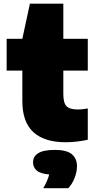

<svg xmlns="http://www.w3.org/2000/svg" viewBox="-20 -760 522 1040"><path d="M336 10.5Q221 10.5 161 -44Q101 -98.5 101 -212.5V-377.5H16V-550H101L142 -740H323V-550H455.5V-377.5H323V-251Q323 -202 340.5 -184.5Q358 -167 401 -167Q413 -167 426 -168.2Q439 -169.5 455.5 -172.5V-3Q431.5 2.5 398.8 6.5Q366 10.5 336 10.5ZM214.5 259.5Q239.5 215 246.5 185Q198.5 181 178.8 163.5Q159 146 159 119.5Q159 87.5 187 69.8Q215 52 278 52Q341 52 369 75.2Q397 98.5 397 140.5Q397 171 384 204Q371 237 350 259.5Z"/></svg>

Font: Encode Sans SmExp Black
Style: Regular
Weight: 900
Width: 6
Designer: Multiple Designers
Foundry: Impallari Type
Version: Version 3.002; ttfautohint (v1.8.3) -l 8 -r 50 -G 200 -x 14 